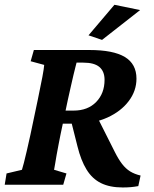

<svg xmlns="http://www.w3.org/2000/svg" viewBox="-25 -786 654 817"><path d="M-4.9 0 2.9 -47.9 68.4 -63.5Q71.3 -73.2 76.7 -93.3Q82 -113.3 88.9 -143.6Q95.7 -173.8 104.5 -212.9L135.7 -361.3Q148.4 -421.9 155.3 -458.5Q162.1 -495.1 163.1 -509.8L105.5 -525.4L119.1 -573.2H355.5Q457 -573.2 506.3 -543.5Q555.7 -513.7 555.7 -451.2Q555.7 -399.4 522.9 -356Q490.2 -312.5 432.6 -286.1Q375 -259.8 297.9 -259.8H227.5L239.3 -315.4H288.1Q348.6 -315.4 384.3 -352.1Q419.9 -388.7 419.9 -446.3Q419.9 -482.4 397.9 -501Q376 -519.5 329.1 -519.5H300.8Q299.8 -516.6 296.4 -502.4Q293 -488.3 287.6 -466.8Q282.2 -445.3 276.4 -418Q270.5 -390.6 263.7 -361.3L232.4 -212.9Q228.5 -193.4 224.1 -170.4Q219.7 -147.5 215.8 -126Q211.9 -104.5 209.5 -88.4Q207 -72.3 205.1 -63.5L257.8 -47.9L244.1 0ZM497.1 11.7Q442.4 11.7 404.8 -6.8Q367.2 -25.4 343.3 -64.5Q319.3 -103.5 304.7 -163.1L276.4 -275.4L382.8 -299.8L463.9 -138.7Q478.5 -109.4 494.1 -88.9Q509.8 -68.4 528.8 -56.6Q547.9 -44.9 573.2 -39.1L563.5 5.9Q547.9 8.8 531.7 10.3Q515.6 11.7 497.1 11.7ZM409.2 -616.2 351.6 -635.7 461.9 -765.6 571.3 -743.2Z"/></svg>

Font: Crimson Pro
Style: Bold Italic
Weight: 700
Italic angle: -12°
Designer: Jacques Le Bailly
Foundry: Baron von Fonthausen
Version: Version 1.003